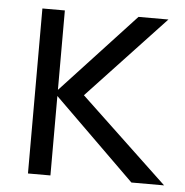

<svg xmlns="http://www.w3.org/2000/svg" viewBox="-44 -583 604 626"><g transform="rotate(5 258.0 -270.0)"><path d="M70 -540H143.5V-280L384.5 -540H482.5L229.5 -270L515.5 0H408.5L143.5 -260V0H70Z"/></g></svg>

Font: Vela Sans
Style: Regular
Weight: 400
Designer: Principal design: Mikhail Sharanda - project Manrope.
Design modification: Ravid Balaliev
Foundry: Mikhail Sharanda
Version: Version 1.001